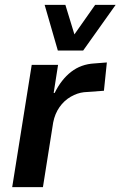

<svg xmlns="http://www.w3.org/2000/svg" viewBox="-20 -767 494 787"><path d="M30 0 110 -501H218L200 -386H204Q231 -441 271.5 -472.5Q312 -504 367 -507L418 -511L406 -395L324 -389Q297 -386 270 -370.5Q243 -355 224 -328Q205 -301 198 -265L156 0ZM217 -560 163 -747H248L285 -626L370 -747H454L321 -560Z"/></svg>

Font: Nunito Sans 7pt Condensed
Style: Bold Italic
Weight: 700
Width: 3
Italic angle: -9°
Designer: Vernon Adams
Foundry: Vernon Adams
Version: Version 3.101;gftools[0.9.27]